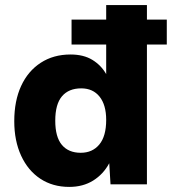

<svg xmlns="http://www.w3.org/2000/svg" viewBox="-20 -724 675 754"><path d="M252 10Q187 10 138.5 -22Q90 -54 63 -112.5Q36 -171 36 -248Q36 -328 63 -386.5Q90 -445 140 -477.5Q190 -510 257 -510Q308 -510 342.5 -489Q377 -468 397 -433V-549H261V-647H397V-704H557V-647H635V-549H557V0H414L409 -83Q386 -40 346 -15Q306 10 252 10ZM297 -124Q343 -124 370 -156.5Q397 -189 397 -253Q397 -312 371 -344.5Q345 -377 299 -377Q250 -377 223.5 -346Q197 -315 197 -250Q197 -186 223 -155Q249 -124 297 -124Z"/></svg>

Font: Prodigy Sans
Style: Bold
Weight: 700
Designer: Wei Huang
Foundry: Wei Huang
Version: Version 1.003; ttfautohint (v1.8.3)